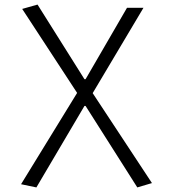

<svg xmlns="http://www.w3.org/2000/svg" viewBox="-20 -596 740 839"><path d="M72 209 139 223 349 -133H354L580 223L644 204L385 -189L607 -562H535L354 -250H349L144 -576L77 -557L317 -190Z"/></svg>

Font: Kawkab Mono Light
Style: Regular
Weight: 300
Monospace: yes
Designer: Abdullah Arif
Foundry: Abdullah Arif
Version: Version 1.000;PS 000.500;hotconv 1.0.88;makeotf.lib2.5.64775